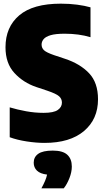

<svg xmlns="http://www.w3.org/2000/svg" viewBox="-20 -770 565 1048"><path d="M223 10Q178 10 125.8 2Q73.5 -6 33 -21V-184Q74.5 -171.5 122.2 -162.8Q170 -154 218 -154Q273 -154 295.5 -169.8Q318 -185.5 318 -210Q318 -230.5 302.5 -244.5Q287 -258.5 238 -275L178 -295Q107 -319 58.5 -371.8Q10 -424.5 10 -512Q10 -622.5 85 -686.2Q160 -750 312 -750Q359.5 -750 401 -744.5Q442.5 -739 474 -730V-567Q410.5 -586 333 -586Q283 -586 255.8 -577.8Q228.5 -569.5 217.8 -556Q207 -542.5 207 -527Q207 -508.5 220 -496Q233 -483.5 275 -469L335 -449Q417 -422 466 -370.5Q515 -319 515 -228Q515 -119.5 438.5 -54.8Q362 10 223 10ZM206 258Q218.5 235 226 217.2Q233.5 199.5 237 183Q199 178.5 181.5 161.2Q164 144 164 118Q164 87 188.8 69.5Q213.5 52 268 52Q323 52 347.5 74.8Q372 97.5 372 139Q372 169 359 202.2Q346 235.5 328 258Z"/></svg>

Font: Encode Sans Condensed Black
Style: Regular
Weight: 900
Width: 3
Designer: Multiple Designers
Foundry: Impallari Type
Version: Version 3.000; ttfautohint (v1.8.3) -l 8 -r 50 -G 200 -x 14 